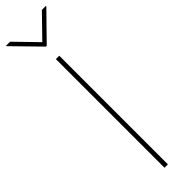

<svg xmlns="http://www.w3.org/2000/svg" viewBox="-330 -924 909 909"><g transform="rotate(-45 124.5 -469.5)"><path d="M136.4 -727.3V0H113.6V-727.3ZM-8.5 -938.9H18.5L125 -829.5L231.5 -938.9H258.5V-936.1L127.8 -802.6H122.2L-8.5 -936.1Z"/></g></svg>

Font: Inter P Thin
Style: Regular
Weight: 100
Designer: Rasmus Andersson
Foundry: rsms
Version: Version 3.018;git-588b23468